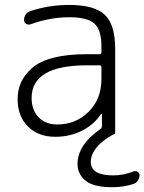

<svg xmlns="http://www.w3.org/2000/svg" viewBox="-20 -576 596 792"><path d="M398.4 -298.8Q398.4 -306.6 390.6 -306.6H338.9Q110.4 -306.6 110.4 -171.9Q110.4 -122.1 139.2 -92.3Q168 -62.5 216.8 -62.5Q292 -62.5 345.2 -114.7Q398.4 -167 398.4 -250ZM443.4 196.3Q365.2 196.3 332.5 168.9Q299.8 141.6 299.8 100.6Q299.8 21.5 394.5 -43.9Q400.4 -47.9 400.4 -54.7V-103.5Q400.4 -105.5 398.9 -106Q397.5 -106.4 396.5 -105.5Q370.1 -65.4 326.2 -41Q273.4 -11.7 208 -11.7Q137.7 -11.7 95.2 -54.2Q52.7 -96.7 52.7 -167Q52.7 -205.1 66.9 -236.3Q81.1 -267.6 112.3 -295.4Q143.6 -323.2 200.7 -337.9Q257.8 -352.5 338.9 -352.5H390.6Q398.4 -352.5 398.4 -359.4V-385.7Q398.4 -452.1 369.6 -478.5Q340.8 -504.9 265.6 -504.9Q186.5 -504.9 105.5 -475.6Q95.7 -472.7 87.4 -478Q79.1 -483.4 79.1 -494.1Q79.1 -505.9 86.4 -516.6Q93.8 -527.3 105.5 -530.3Q182.6 -555.7 265.6 -555.7Q369.1 -555.7 412.1 -515.1Q455.1 -474.6 455.1 -375V-29.3Q455.1 -21.5 447.3 -21.5Q446.3 -21.5 445.3 -20.5Q355.5 30.3 354.5 91.8Q354.5 147.5 447.3 147.5Q490.2 147.5 531.2 130.9Q540 127.9 547.9 132.8Q555.7 137.7 555.7 146.5Q555.7 158.2 548.8 168.5Q542 178.7 531.2 182.6Q489.3 196.3 443.4 196.3Z"/></svg>

Font: irohamaru Light
Style: Regular
Weight: 200
Designer: [Source Han Sans]
Ryoko NISHIZUKA  (kana & ideographs); Paul D. Hunt (Latin, Greek & Cyrillic); Wenlong ZHANG  (bopomofo
Version: Version 1.01